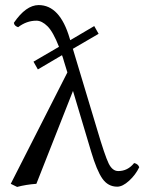

<svg xmlns="http://www.w3.org/2000/svg" viewBox="-20 -718 571 750"><path d="M348.1 -616.2 365.2 -585.9 264.6 -527.3 358.9 -213.9Q389.6 -109.9 404.3 -79.8Q418.9 -49.8 441.9 -49.8Q479 -49.8 503.9 -81.1Q519 -78.1 523.9 -64.9Q509.8 -35.2 484.4 -12Q459 11.2 438 11.2Q401.9 11.2 379.9 -20.3Q357.9 -51.8 335.9 -126L265.1 -362.8L122.1 0Q81.5 2.9 46.9 12.2L22 0L243.2 -435.1L230 -478Q229 -481.9 227.5 -486.6Q226.1 -491.2 225.1 -494.4Q224.1 -497.6 222.2 -502.4L127.9 -446.8L110.8 -477.1L210.4 -535.2Q187.5 -593.8 165.5 -615.5Q143.6 -637.2 122.1 -637.2Q84 -637.2 50.8 -611.8Q35.6 -616.7 34.2 -628.9Q81.1 -697.8 130.9 -698.2Q213.9 -698.2 252 -568.8L254.4 -561Z"/></svg>

Font: Linux Libertine Capitals
Style: Small Caps
Weight: 400
Designer: Philipp H. Poll
Foundry: Philipp H. Poll
Version: Version 5.1.3